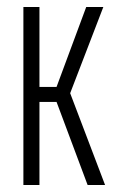

<svg xmlns="http://www.w3.org/2000/svg" viewBox="-20 -530 331 550"><path d="M47 0V-510H93V-281H142L227 -510H276L181 -263L281 0H231L142 -238H93V0Z"/></svg>

Font: Saira UltraCondensed Light
Style: Regular
Weight: 300
Width: 1
Designer: Hector Gatti with collaboration of the Omnibus-Type team
Foundry: Omnibus-Type
Version: Version 1.101